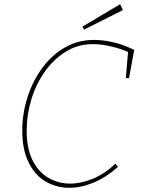

<svg xmlns="http://www.w3.org/2000/svg" viewBox="-20 -888 671 914"><path d="M310 6Q249 6 198 -23.5Q147 -53 116.5 -114Q86 -175 86 -267Q86 -347 110.5 -424Q135 -501 180 -563Q225 -625 288 -661.5Q351 -698 429 -698Q470 -698 520 -686.5Q570 -675 619 -650L594 -516H579L590 -646L596 -638Q556 -656 509 -667Q462 -678 423 -678Q351 -678 293 -642Q235 -606 193 -546.5Q151 -487 129 -414Q107 -341 107 -267Q107 -181 135 -125Q163 -69 210.5 -41.5Q258 -14 314 -14Q367 -14 423 -37.5Q479 -61 530 -109L541 -93Q486 -44 426 -19Q366 6 310 6ZM380 -747 372 -761 552 -868 565 -840Z"/></svg>

Font: Bitter Thin
Style: Italic
Weight: 100
Italic angle: -9°
Designer: Sol Matas, and Bitter project Authors
Foundry: Sol Matas
Version: Version 2.002